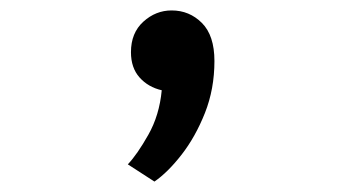

<svg xmlns="http://www.w3.org/2000/svg" viewBox="-20 -162 656 368"><path d="M276 186 225 153Q243 134 264.2 96.5Q285.5 59 290 11Q264 5 247.5 -13.5Q231 -32 231 -62Q231 -99 254.8 -120.5Q278.5 -142 309 -142Q343 -142 367 -118Q391 -94 391 -45Q391 8.5 372.8 54.5Q354.5 100.5 328 134.5Q301.5 168.5 276 186Z"/></svg>

Font: Overpass Mono
Style: Bold
Weight: 700
Monospace: yes
Designer: Delve Withrington, Dave Bailey
Foundry: Delve Fonts LLC
Version: Version 4.000